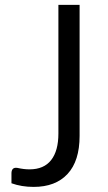

<svg xmlns="http://www.w3.org/2000/svg" viewBox="-20 -734 433 769"><path d="M43.9 -62Q47.9 -62 49.8 -61.5Q75.7 -55.7 98.1 -55.7Q155.8 -55.7 184.8 -92.8Q213.9 -129.9 213.9 -199.2V-714.4H298.8V-189.5Q298.8 -89.4 250.7 -37.4Q202.6 14.6 114.7 14.6Q66.4 14.6 25.9 0V-39.1Q25.9 -62 43.9 -62Z"/></svg>

Font: Lycee Sans
Style: Regular
Weight: 400
Designer: Justin Alvin
Foundry: Alkove Design
Version: Version 1.030